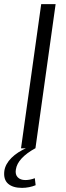

<svg xmlns="http://www.w3.org/2000/svg" viewBox="-51 -720 319 932"><path d="M219 -700 121 0H51L149 -700ZM56 192Q11 192 -12 171.5Q-35 151 -30 110Q-25 76 4.5 46.5Q34 17 83 -4L120 0Q78 23 54 49Q30 75 26 103Q22 127 35 140.5Q48 154 72 154Q95 154 118 145L122 179Q108 185 90.5 188.5Q73 192 56 192Z"/></svg>

Font: Pathway Extreme 28pt Light
Style: Italic
Weight: 300
Italic angle: -8°
Designer: Eduardo Rodriguez Tunni
Foundry: Eduardo Rodriguez Tunni
Version: Version 1.001;gftools[0.9.26]